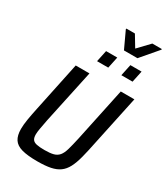

<svg xmlns="http://www.w3.org/2000/svg" viewBox="-257 -1188 1137 1307"><g transform="rotate(30 311.5 -535.0)"><path d="M261 8Q184 8 139 -4.5Q94 -17 74.5 -47Q55 -77 55 -128Q55 -160 62 -203Q69 -246 81 -302L162 -688H270L180 -267Q172 -224 166.5 -194.5Q161 -165 161 -146Q161 -120 170.5 -106.5Q180 -93 203 -88Q226 -83 265 -83Q309 -83 335 -90Q361 -97 377 -116Q393 -135 403.5 -171.5Q414 -208 427 -267L516 -688H623L541 -302Q526 -227 512 -173Q498 -119 479.5 -84Q461 -49 433.5 -29Q406 -9 364.5 -0.5Q323 8 261 8ZM464 -786 483 -876H571L552 -786ZM273 -786 292 -876H380L361 -786ZM395 -941 334 -1072 335 -1078H402L455 -990L539 -1078H614L613 -1072L501 -941Z"/></g></svg>

Font: Saira SemiCondensed Medium
Style: Italic
Weight: 500
Width: 4
Italic angle: -12°
Designer: Hector Gatti with collaboration of the Omnibus-Type team
Foundry: Omnibus-Type
Version: Version 1.101